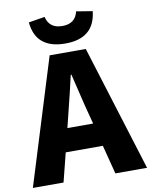

<svg xmlns="http://www.w3.org/2000/svg" viewBox="-110 -1044 881 1119"><g transform="rotate(-10 330.0 -485.0)"><path d="M418.9 -969.7 514.6 -954.1Q498 -795.9 326.2 -795.9Q151.4 -795.9 136.7 -954.1L232.4 -969.7Q249 -899.4 326.2 -899.4Q403.3 -899.4 418.9 -969.7ZM251 -308.6H403.3L386.7 -372.1Q376 -411.1 356.4 -493.7Q336.9 -576.2 328.1 -611.3H324.2Q304.7 -523.4 266.6 -372.1ZM480.5 0 436.5 -170.9H216.8L173.8 0H-7.8L222.7 -744.1H436.5L668 0Z"/></g></svg>

Font: Gen Shin Gothic Heavy
Style: Bold
Weight: 900
Designer: [Source Han Sans]
Ryoko NISHIZUKA  (kana & ideographs); Paul D. Hunt (Latin, Greek & Cyrillic); Wenlong ZHANG  (bopomofo
Version: Version 1.002.20150607